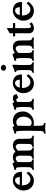

<svg xmlns="http://www.w3.org/2000/svg" viewBox="1688 -2500 1086 4503"><g transform="rotate(-90 2231.5 -249.0)"><path d="M453.6 -276.9H136.2V-265.1Q136.2 -217.8 150.6 -176.8Q165 -135.7 198 -107.7Q231 -79.6 276.9 -79.6Q299.3 -79.6 320.1 -86.9Q340.8 -94.2 359.6 -109.1Q378.4 -124 391.4 -136.7Q404.3 -149.4 421.4 -168.9L456.1 -131.3Q445.8 -109.4 426.3 -86.7Q406.7 -64 380.4 -43.7Q354 -23.4 319.1 -10.5Q284.2 2.4 248.5 2.4Q193.8 2.4 148.9 -17.1Q104 -36.6 74.7 -70.3Q45.4 -104 29.8 -148.4Q14.2 -192.9 14.2 -243.7Q14.2 -309.1 46.9 -366.5Q79.6 -423.8 133.5 -457.3Q187.5 -490.7 247.6 -490.7Q346.2 -490.7 399.9 -438.7Q453.6 -386.7 453.6 -276.9ZM143.6 -328.6H331.5Q329.6 -377.9 309.3 -408.4Q289.1 -439 254.9 -439Q213.9 -439 183.3 -408.2Q152.8 -377.4 143.6 -328.6Z M636.2 -497.1 655.8 -494.6Q669.4 -479.5 675.8 -451.7Q735.8 -490.7 793 -490.7Q881.3 -490.7 922.9 -429.7Q997.1 -490.7 1069.8 -490.7Q1145.5 -490.7 1186 -447Q1226.6 -403.3 1226.6 -331.5Q1226.6 -225.6 1229 -114.3Q1229.5 -75.2 1246.6 -55.4Q1263.7 -35.6 1299.3 -30.3V1.5Q1212.4 -4.9 1168 -4.9Q1123.5 -4.9 1036.6 1.5V-30.3Q1072.3 -35.6 1089.6 -55.7Q1106.9 -75.7 1106.9 -114.3Q1106.9 -144.5 1107.4 -160.2V-159.7Q1109.4 -261.2 1109.4 -316.9Q1109.4 -371.6 1090.3 -398.2Q1071.3 -424.8 1044.9 -424.8Q1008.8 -424.8 946.3 -368.7Q949.7 -352.1 949.7 -331.5Q949.7 -225.6 952.1 -114.3Q952.6 -75.2 969.7 -55.4Q986.8 -35.6 1022.5 -30.3V1.5Q935.5 -4.9 891.1 -4.9Q847.2 -4.9 759.3 1.5V-30.3Q795.4 -35.6 812.7 -55.7Q830.1 -75.7 830.1 -114.3Q830.1 -144.5 830.6 -160.2V-159.7Q832.5 -261.2 832.5 -316.9Q832.5 -371.6 813.5 -398.2Q794.4 -424.8 768.1 -424.8Q735.4 -424.8 683.1 -380.4Q683.1 -356.4 681.2 -304Q679.2 -251.5 679.2 -230Q679.2 -196.8 682.1 -106Q683.1 -70.8 698 -53Q712.9 -35.2 745.6 -30.3V1.5Q666 -4.9 621.1 -4.9Q576.2 -4.9 496.6 1.5V-30.3Q528.8 -35.2 543.9 -53Q559.1 -70.8 560.1 -106Q560.1 -116.7 561.3 -158Q562.5 -199.2 563 -215.8Q563 -256.3 562.5 -281Q562 -305.7 559.8 -342.8Q557.6 -379.9 551.8 -398.9Q545.9 -418 536.6 -418Q530.3 -418 502 -411.1L495.6 -452.1Q524.4 -458 548.1 -465.6Q571.8 -473.1 596.4 -482.7Q621.1 -492.2 636.2 -497.1Z M1646.5 -490.7Q1692.4 -490.7 1732.2 -476.1Q1772 -461.4 1802.5 -433.1Q1833 -404.8 1850.6 -359.6Q1868.2 -314.5 1868.2 -257.3Q1868.2 -183.6 1830.3 -123.5Q1792.5 -63.5 1730.5 -30.5Q1668.5 2.4 1596.2 2.4Q1560.5 2.4 1531.2 -3.9Q1532.2 126 1533.2 152.8Q1533.2 196.8 1547.1 216.8Q1561 236.8 1597.2 241.7V273.9Q1517.6 267.6 1472.7 267.6Q1427.7 267.6 1348.1 273.9V241.7Q1380.9 237.3 1396 219.7Q1411.1 202.1 1411.6 166.5Q1414.6 44.4 1414.6 -89.4Q1414.6 -107.9 1414.6 -142.6Q1414.6 -220.7 1414.3 -257.1Q1414.1 -293.5 1411.6 -338.4Q1409.2 -383.3 1403.6 -400.6Q1397.9 -418 1388.2 -418Q1382.8 -418 1353.5 -411.1L1347.2 -452.1Q1376 -458 1399.4 -465.3Q1422.9 -472.7 1447.8 -482.4Q1472.7 -492.2 1487.8 -497.1L1507.3 -494.6Q1519.5 -480.5 1526.4 -455.6Q1584 -490.7 1646.5 -490.7ZM1530.3 -118.2Q1530.3 -114.7 1530.3 -107.2Q1530.3 -99.6 1530.3 -93.5Q1530.3 -87.4 1530.3 -81.5Q1564.9 -49.3 1605 -49.3Q1665.5 -49.3 1705.8 -103Q1746.1 -156.7 1746.1 -240.2Q1746.1 -316.4 1708.5 -363.5Q1670.9 -410.6 1612.3 -410.6Q1570.8 -410.6 1534.7 -383.3V-382.8L1532.7 -277.3Q1532.7 -270.5 1531.5 -217.5Q1530.3 -164.6 1530.3 -118.2Z M2046.4 -497.1 2065.9 -494.6Q2078.1 -481 2084.5 -457.5Q2131.3 -490.2 2175.3 -490.2Q2215.3 -490.2 2249 -471.2L2280.3 -408.7L2191.4 -361.3Q2163.6 -412.6 2142.1 -412.6Q2125.5 -412.6 2093.3 -391.6V-382.8Q2093.3 -357.9 2091.3 -303.5Q2089.4 -249 2089.4 -227.1Q2089.4 -193.8 2092.3 -106Q2094.2 -40.5 2165 -30.3V1.5Q2085.9 -4.9 2031.2 -4.9Q1986.3 -4.9 1906.7 1.5V-30.3Q1939.5 -35.2 1954.3 -53Q1969.2 -70.8 1970.2 -106Q1973.1 -196.8 1973.1 -230Q1973.1 -418 1946.8 -418Q1941.4 -418 1912.1 -411.1L1905.8 -452.1Q1934.6 -458 1958 -465.3Q1981.4 -472.7 2006.3 -482.4Q2031.2 -492.2 2046.4 -497.1Z M2736.8 -276.9H2419.4V-265.1Q2419.4 -217.8 2433.8 -176.8Q2448.2 -135.7 2481.2 -107.7Q2514.2 -79.6 2560.1 -79.6Q2582.5 -79.6 2603.3 -86.9Q2624 -94.2 2642.8 -109.1Q2661.6 -124 2674.6 -136.7Q2687.5 -149.4 2704.6 -168.9L2739.3 -131.3Q2729 -109.4 2709.5 -86.7Q2689.9 -64 2663.6 -43.7Q2637.2 -23.4 2602.3 -10.5Q2567.4 2.4 2531.7 2.4Q2477.1 2.4 2432.1 -17.1Q2387.2 -36.6 2357.9 -70.3Q2328.6 -104 2313 -148.4Q2297.4 -192.9 2297.4 -243.7Q2297.4 -309.1 2330.1 -366.5Q2362.8 -423.8 2416.7 -457.3Q2470.7 -490.7 2530.8 -490.7Q2629.4 -490.7 2683.1 -438.7Q2736.8 -386.7 2736.8 -276.9ZM2426.8 -328.6H2614.7Q2612.8 -377.9 2592.5 -408.4Q2572.3 -439 2538.1 -439Q2497.1 -439 2466.6 -408.2Q2436 -377.4 2426.8 -328.6Z M2898.9 -4.9Q2853.5 -4.9 2774.4 1.5V-30.3Q2806.6 -35.2 2821.8 -53Q2836.9 -70.8 2837.9 -106Q2837.9 -116.2 2839.1 -161.4Q2840.3 -206.5 2840.3 -220.7Q2840.3 -238.3 2838.4 -294.9Q2837.9 -302.7 2837.4 -318.8Q2836.9 -335 2836.7 -340.6Q2836.4 -346.2 2835.4 -358.2Q2834.5 -370.1 2833.3 -374.5Q2832 -378.9 2829.8 -387.2Q2827.6 -395.5 2824.5 -399.2Q2821.3 -402.8 2816.9 -408Q2812.5 -413.1 2806.6 -416.5Q2800.8 -419.9 2793 -422.9V-448.7Q2826.2 -452.6 2869.1 -469.2Q2912.1 -485.8 2945.8 -505.4L2965.3 -481.9Q2957 -346.7 2957 -220.7Q2957 -196.8 2960 -106Q2960.4 -70.8 2975.6 -53Q2990.7 -35.2 3022.9 -30.3V1.5Q2943.8 -4.9 2898.9 -4.9ZM2843.3 -668.2Q2822.8 -686 2822.8 -711.4Q2822.8 -736.8 2843.3 -754.6Q2863.8 -772.5 2893.1 -772.5Q2922.4 -772.5 2942.9 -754.6Q2963.4 -736.8 2963.4 -711.4Q2963.4 -686 2942.9 -668.2Q2922.4 -650.4 2893.1 -650.4Q2863.8 -650.4 2843.3 -668.2Z M3194.8 -497.1 3214.8 -494.6Q3230 -478 3236.8 -442.4Q3309.1 -490.7 3374.5 -490.7Q3449.7 -490.7 3491 -447Q3532.2 -403.3 3532.2 -331.5Q3532.2 -225.6 3534.7 -114.3Q3535.2 -75.2 3552.2 -55.4Q3569.3 -35.6 3605 -30.3V1.5Q3518.1 -4.9 3473.6 -4.9Q3429.7 -4.9 3341.8 1.5V-30.3Q3377.4 -35.6 3395 -55.7Q3412.6 -75.7 3412.6 -114.3Q3412.6 -130.9 3413.6 -163.1V-162.6Q3414.6 -259.3 3414.6 -313Q3414.6 -367.7 3394.8 -396.2Q3375 -424.8 3346.7 -424.8Q3310.5 -424.8 3242.2 -366.7Q3241.7 -345.2 3240.2 -298.3Q3238.8 -251.5 3238.3 -230Q3238.3 -196.8 3241.2 -106Q3242.2 -70.8 3257.1 -53Q3272 -35.2 3304.2 -30.3V1.5Q3225.1 -4.9 3180.2 -4.9Q3134.8 -4.9 3055.7 1.5V-30.3Q3087.9 -35.2 3103 -53Q3118.2 -70.8 3119.1 -106Q3119.1 -115.2 3120.1 -156.7Q3121.1 -198.2 3121.6 -215.8Q3121.6 -258.3 3121.1 -281.5Q3120.6 -304.7 3118.7 -342.8Q3116.7 -380.9 3110.8 -399.4Q3105 -418 3095.7 -418Q3089.8 -418 3060.5 -411.1L3054.7 -452.1Q3083.5 -458 3106.9 -465.6Q3130.4 -473.1 3154.8 -482.7Q3179.2 -492.2 3194.8 -497.1Z M3941.4 -488.3V-436.5H3823.2Q3821.8 -374 3821.8 -270Q3821.8 -258.8 3821.8 -237.8Q3821.8 -127 3827.1 -99.1Q3837.9 -65.9 3858.9 -63.5Q3876.5 -63.5 3925.3 -100.6L3960 -52.2Q3931.6 -28.3 3894.3 -12.9Q3856.9 2.4 3819.8 2.4Q3761.2 2.4 3731.4 -33Q3701.7 -68.4 3701.7 -120.1Q3701.7 -141.1 3702.6 -187.5Q3703.6 -233.9 3703.6 -258.8Q3703.6 -280.8 3702.6 -345.7Q3701.7 -410.6 3701.7 -436.5H3629.9V-488.3H3701.7V-565.4Q3762.2 -595.7 3823.7 -634.3V-488.3Z M4437.5 -276.9H4120.1V-265.1Q4120.1 -217.8 4134.5 -176.8Q4148.9 -135.7 4181.9 -107.7Q4214.8 -79.6 4260.7 -79.6Q4283.2 -79.6 4304 -86.9Q4324.7 -94.2 4343.5 -109.1Q4362.3 -124 4375.2 -136.7Q4388.2 -149.4 4405.3 -168.9L4439.9 -131.3Q4429.7 -109.4 4410.2 -86.7Q4390.6 -64 4364.3 -43.7Q4337.9 -23.4 4303 -10.5Q4268.1 2.4 4232.4 2.4Q4177.7 2.4 4132.8 -17.1Q4087.9 -36.6 4058.6 -70.3Q4029.3 -104 4013.7 -148.4Q3998 -192.9 3998 -243.7Q3998 -309.1 4030.8 -366.5Q4063.5 -423.8 4117.4 -457.3Q4171.4 -490.7 4231.4 -490.7Q4330.1 -490.7 4383.8 -438.7Q4437.5 -386.7 4437.5 -276.9ZM4127.4 -328.6H4315.4Q4313.5 -377.9 4293.2 -408.4Q4272.9 -439 4238.8 -439Q4197.8 -439 4167.2 -408.2Q4136.7 -377.4 4127.4 -328.6Z"/></g></svg>

Font: Flanker
Style: Bold
Weight: 700
Designer: Flanker
Foundry: Flanker
Version: Version 2.021